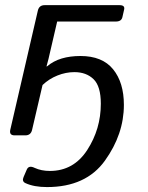

<svg xmlns="http://www.w3.org/2000/svg" viewBox="-20 -533 582 756"><path d="M37.6 0Q15.6 0 20.5 -22L128.9 -490.7Q133.8 -512.7 155.8 -512.7H450.7Q472.7 -512.7 468.8 -495.6L461.9 -465.3Q458 -448.2 436 -448.2H205.1L170.9 -300.8Q167.5 -286.6 163.1 -271.5H165Q190.4 -293 223.1 -302.7Q255.9 -312.5 296.9 -312.5Q382.8 -312.5 425.3 -260.3Q467.8 -208 467.8 -120.1Q467.8 -4.4 393.1 99.6Q318.4 203.6 165 203.6Q113.8 203.6 80.1 188Q65.4 181.2 72.8 164.1L85.4 134.8Q93.3 116.7 116.2 127.9Q142.6 140.1 176.3 140.1Q270 140.1 323.5 57.6Q377 -24.9 377 -124.5Q377 -193.4 348.4 -221.2Q319.8 -249 272.9 -249Q239.3 -249 206.3 -235.8Q173.3 -222.7 147.5 -198.2L106.4 -22Q101.6 0 79.6 0Z"/></svg>

Font: Istok Web
Style: BoldItalic
Weight: 700
Italic angle: -13°
Designer: Andrey V. Panov
Foundry: Andrey V. Panov
Version: Version 1.0.2g